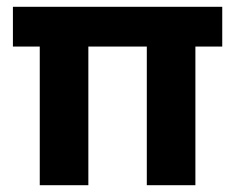

<svg xmlns="http://www.w3.org/2000/svg" viewBox="-20 -545 692 565"><path d="M97 0V-408H18V-525H634V-408H555V0H412V-408H240V0Z"/></svg>

Font: Bricolage Grotesque 10pt Bricolage Grotesque 10pt Regular
Style: Bold
Weight: 700
Designer: Mathieu Triay
Foundry: Atelier Triay
Version: Version 1.000; ttfautohint (v1.8.4.7-5d5b);gftools[0.9.32]